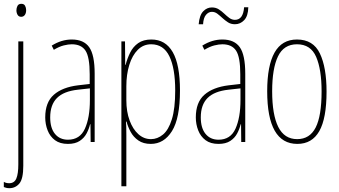

<svg xmlns="http://www.w3.org/2000/svg" viewBox="-22 -744 1777 1006"><path d="M64 -690Q64 -702 69.5 -713Q75 -724 90 -724Q104 -724 109.5 -713.5Q115 -703 115 -691Q115 -675 108 -665.5Q101 -656 89 -656Q76 -656 70 -666.5Q64 -677 64 -690ZM27 242Q17 242 10 240Q3 238 -2 236V209Q10 216 26 216Q53 216 63.5 191.5Q74 167 74 117V-527H100V125Q100 193 79.5 217.5Q59 242 27 242Z M354 -537Q417 -537 445.5 -496.5Q474 -456 474 -358V0H453L452 -93H450Q444 -68 431.5 -44.5Q419 -21 395.5 -5.5Q372 10 334 10Q292 10 266 -9.5Q240 -29 227.5 -61Q215 -93 215 -129Q215 -208 260 -247.5Q305 -287 387 -297L448 -304V-355Q448 -445 426 -478.5Q404 -512 354 -512Q336 -512 312 -506Q288 -500 260 -483L249 -505Q300 -537 354 -537ZM386 -274Q312 -266 276.5 -230.5Q241 -195 241 -129Q241 -73 266 -42.5Q291 -12 334 -12Q397 -12 423 -70Q449 -128 449 -220V-281Z M771 -537Q845 -537 883 -471Q921 -405 921 -270Q921 -124 879 -57Q837 10 768 10Q729 10 703 -8Q677 -26 662.5 -53Q648 -80 641 -107H638Q639 -98 639.5 -79.5Q640 -61 640 -37V232H614V-527H633L634 -404H636Q645 -438 660 -468.5Q675 -499 702 -518Q729 -537 771 -537ZM770 -512Q729 -512 700 -483Q671 -454 655.5 -404Q640 -354 640 -292V-219Q640 -159 657 -113Q674 -67 703 -41Q732 -15 769 -15Q803 -15 832 -39Q861 -63 878.5 -119Q896 -175 896 -270Q896 -386 865.5 -449Q835 -512 770 -512Z M1143 -537Q1206 -537 1234.5 -496.5Q1263 -456 1263 -358V0H1242L1241 -93H1239Q1233 -68 1220.5 -44.5Q1208 -21 1184.5 -5.5Q1161 10 1123 10Q1081 10 1055 -9.5Q1029 -29 1016.5 -61Q1004 -93 1004 -129Q1004 -208 1049 -247.5Q1094 -287 1176 -297L1237 -304V-355Q1237 -445 1215 -478.5Q1193 -512 1143 -512Q1125 -512 1101 -506Q1077 -500 1049 -483L1038 -505Q1089 -537 1143 -537ZM1175 -274Q1101 -266 1065.5 -230.5Q1030 -195 1030 -129Q1030 -73 1055 -42.5Q1080 -12 1123 -12Q1186 -12 1212 -70Q1238 -128 1238 -220V-281ZM1019 -617Q1023 -664 1042.5 -684.5Q1062 -705 1088 -705Q1109 -705 1124.5 -695Q1140 -685 1153 -672.5Q1166 -660 1179.5 -650Q1193 -640 1209 -640Q1252 -640 1257 -706H1279Q1278 -660 1257.5 -638.5Q1237 -617 1209 -617Q1188 -617 1172.5 -627Q1157 -637 1143.5 -649.5Q1130 -662 1117 -672Q1104 -682 1088 -682Q1071 -682 1057.5 -666.5Q1044 -651 1042 -617Z M1689 -264Q1689 -124 1651 -57Q1613 10 1536 10Q1378 10 1378 -266Q1378 -400 1416.5 -468.5Q1455 -537 1534 -537Q1619 -537 1654 -464Q1689 -391 1689 -264ZM1404 -266Q1404 -143 1436 -79Q1468 -15 1535 -15Q1601 -15 1632 -76Q1663 -137 1663 -265Q1663 -380 1634.5 -446Q1606 -512 1534 -512Q1465 -512 1434.5 -448.5Q1404 -385 1404 -266Z"/></svg>

Font: Noto Sans Sinhala UI ExtraCondensed Thin
Style: Regular
Weight: 100
Width: 2
Designer: Jelle Bosma - Monotype Design Team
Foundry: Monotype Imaging Inc.
Version: Version 2.006; ttfautohint (v1.8.4.7-5d5b)